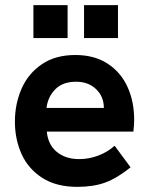

<svg xmlns="http://www.w3.org/2000/svg" viewBox="-20 -717 581 747"><path d="M38 -244Q38 -312 63.5 -371Q89 -430 142 -466.5Q195 -503 273 -503Q347 -503 398.5 -469.5Q450 -436 476 -379Q502 -322 502 -251Q502 -232 499 -205H162Q167 -154 201 -126Q235 -98 288 -98Q326 -98 362 -111.5Q398 -125 426 -150L488 -66Q436 -24 390 -7Q344 10 281 10Q199 10 144.5 -25Q90 -60 64 -117.5Q38 -175 38 -244ZM384 -297V-298Q384 -341 354 -370Q324 -399 276 -399Q224 -399 195 -369.5Q166 -340 161 -297ZM307 -697H439V-569H307ZM110 -697H243V-569H110Z"/></svg>

Font: Hanken Grotesk
Style: Bold
Weight: 700
Designer: Alfredo Marco Pradil
Foundry: Hanken Design Co.
Version: Version 3.014